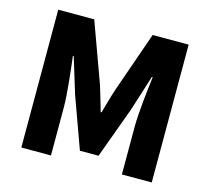

<svg xmlns="http://www.w3.org/2000/svg" viewBox="-96 -764 958 876"><g transform="rotate(15 383.5 -325.5)"><path d="M75 0H215V-226C215 -290 202 -401 194 -465H198L250 -295L337 -55H425L513 -295L567 -465H571C563 -401 550 -290 550 -226V0H691V-651H521L422 -368C409 -330 399 -291 387 -250H383C371 -291 360 -330 348 -368L245 -651H75Z"/></g></svg>

Font: Source Sans Pro
Style: Bold
Weight: 700
Designer: Paul D. Hunt
Foundry: Adobe Systems Incorporated
Version: Version 3.006;hotconv 1.0.111;makeotfexe 2.5.65597